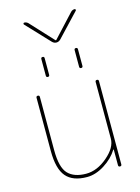

<svg xmlns="http://www.w3.org/2000/svg" viewBox="-140 -1027 811 1114"><g transform="rotate(-15 266.0 -470.0)"><path d="M246 -801 115 -940Q113 -943 114.5 -946.5Q116 -950 120 -950Q133 -950 143 -940L269 -804H271H273L399 -940Q409 -950 422 -950Q426 -950 427.5 -946.5Q429 -943 427 -940L296 -801Q285 -790 271 -790Q257 -790 246 -801ZM361 -720Q361 -730 371 -730Q381 -730 381 -720V-620Q381 -610 371 -610Q361 -610 361 -620ZM161 -720Q161 -730 171 -730Q181 -730 181 -720V-620Q181 -610 171 -610Q161 -610 161 -620ZM241 10Q156 10 116 -36.5Q76 -83 76 -190V-510Q76 -520 86 -520Q96 -520 96 -510V-190Q96 -86 132.5 -48Q169 -10 241 -10Q307 -10 369 -63Q431 -116 431 -170V-510Q431 -520 441 -520Q451 -520 451 -510V-10Q451 0 441 0Q431 0 431 -10V-104Q431 -105 430 -105Q428 -105 428 -104Q399 -57 346 -23.5Q293 10 241 10Z"/></g></svg>

Font: Rounded Mplus 1c Thin
Style: Regular
Weight: 250
Version: Version 1.059.20150529